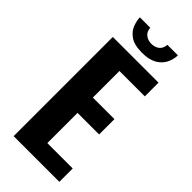

<svg xmlns="http://www.w3.org/2000/svg" viewBox="-237 -769 809 809"><g transform="rotate(45 167.0 -365.0)"><path d="M41.9 0V-591H314.2V-509.3H163V-351H291.5V-259.7H163V-79.7H314.2V0ZM175.8 -630.7Q129.5 -630.7 105.4 -647.6Q81.3 -664.5 72.8 -687.9Q64.3 -711.4 64 -730.1H125.9Q127.5 -707.6 142.2 -696.4Q157 -685.2 176.5 -685.2Q197.3 -685.2 211.7 -695.9Q226.1 -706.6 228.1 -730.1H290.7Q290.1 -704.5 278.4 -681.8Q266.6 -659 242 -644.9Q217.4 -630.7 175.8 -630.7Z"/></g></svg>

Font: Alumni Sans SC Thin
Style: Regular
Weight: 100
Designer: Robert E. Leuschke
Foundry: Robert E. Leuschke
Version: Version 1.018